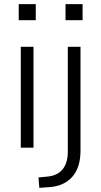

<svg xmlns="http://www.w3.org/2000/svg" viewBox="-20 -710 487 923"><path d="M70 -613V-690H152V-613ZM80 0V-485H141V0ZM295 -613V-690H377V-613ZM169 193 165 143 207 139Q255 135 280.5 104.5Q306 74 306 19V-485H367V14Q367 55 357 86.5Q347 118 327.5 140Q308 162 279.5 175Q251 188 212 190Z"/></svg>

Font: Nunito Sans 12pt ExtraLight 12pt Light
Style: Regular
Weight: 300
Version: Version 3.101;gftools[0.9.27]